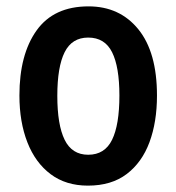

<svg xmlns="http://www.w3.org/2000/svg" viewBox="-20 -573 554 603"><path d="M473 -273Q473 -190 449.5 -126.5Q426 -63 378 -26.5Q330 10 256 10Q187 10 139 -26Q91 -62 66 -126Q41 -190 41 -273Q41 -402 95 -477.5Q149 -553 258 -553Q356 -553 414.5 -481Q473 -409 473 -273ZM160 -272Q160 -181 183 -134Q206 -87 257 -87Q309 -87 332 -134Q355 -181 355 -273Q355 -363 332 -409Q309 -455 257 -455Q206 -455 183 -409Q160 -363 160 -272Z"/></svg>

Font: Noto Sans Condensed SemiBold
Style: Regular
Weight: 600
Width: 3
Designer: Monotype Design Team
Foundry: Monotype Imaging Inc.
Version: Version 2.013; ttfautohint (v1.8.4.7-5d5b)